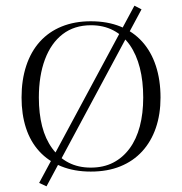

<svg xmlns="http://www.w3.org/2000/svg" viewBox="-20 -590 641 677"><path d="M479 -557 144 67 118 55 454 -570ZM300 -515Q359 -515 404.5 -496.5Q450 -478 481.5 -443Q513 -408 529.5 -358Q546 -308 546 -246Q546 -187 529.5 -139Q513 -91 481.5 -56.5Q450 -22 404.5 -3.5Q359 15 300 15Q242 15 196 -3.5Q150 -22 118.5 -56.5Q87 -91 71.5 -139Q56 -187 56 -246Q56 -308 72.5 -358Q89 -408 120.5 -443Q152 -478 197.5 -496.5Q243 -515 300 -515ZM301 -501Q242 -501 201 -469.5Q160 -438 138.5 -380.5Q117 -323 117 -246Q117 -190 128.5 -145Q140 -100 164 -67Q188 -34 222 -16.5Q256 1 300 1Q345 1 379 -16.5Q413 -34 437 -66.5Q461 -99 473 -144.5Q485 -190 485 -246Q485 -304 473 -351Q461 -398 437.5 -431.5Q414 -465 379.5 -483Q345 -501 301 -501Z"/></svg>

Font: Kalnia Light
Style: Regular
Weight: 300
Designer: Frida Medrano
Foundry: Frida Medrano
Version: Version 1.105